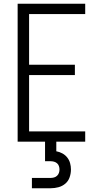

<svg xmlns="http://www.w3.org/2000/svg" viewBox="-20 -755 540 1023"><path d="M74 0V-735H434V-680H135V-410H379V-355H135V-55H434V0ZM150 248V193H250Q259 193 268 190.5Q277 188 284 181.5Q291 175 294 166Q297 157 297 148Q297 139 294 130Q291 121 284 115Q277 109 268 106.5Q259 104 250 104H220V0H280V51Q297 54 312.5 62.5Q328 71 338.5 84.5Q349 98 353.5 114.5Q358 131 358 148Q358 169 351 189.5Q344 210 328 223.5Q312 237 291.5 242.5Q271 248 250 248Z"/></svg>

Font: Iosevka Term Light
Style: Regular
Weight: 300
Monospace: yes
Designer: Belleve Invis
Foundry: Belleve Invis
Version: Version 9.0.1; ttfautohint (v1.8.3)